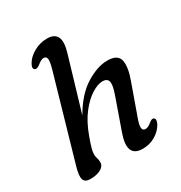

<svg xmlns="http://www.w3.org/2000/svg" viewBox="-170 -842 921 975"><g transform="rotate(-30 290.0 -354.0)"><path d="M511.5 -60Q494.5 -29 461 -9.2Q427.5 10.5 387 10.5Q338.5 10.5 326.2 -21.5Q314 -53.5 335.5 -113.5L400.5 -298.5Q418 -348.5 412.2 -368.8Q406.5 -389 379 -389Q352 -389 315.5 -366.5Q279 -344 243.2 -298Q207.5 -252 182 -181.5Q168.5 -144.5 162.8 -123.8Q157 -103 157 -88.5Q157 -75 161 -64Q165 -53 165 -38.5Q165 -16 141 -2.8Q117 10.5 79 10.5Q47.5 10.5 40.8 -11.2Q34 -33 49.5 -85L189 -569Q200 -608.5 198 -624.8Q196 -641 179.5 -641Q165 -641 141.5 -621.5Q123.5 -608.5 114 -613.5Q98.5 -622 114 -648.5Q131.5 -678.5 167.5 -698.2Q203.5 -718 243.5 -718Q332 -718 297.5 -603L204.5 -289.5Q258.5 -383.5 326.8 -425.8Q395 -468 453 -468Q514.5 -468 522.8 -426.5Q531 -385 504.5 -314L441 -136Q428 -100 430.8 -84.8Q433.5 -69.5 448 -69.5Q456.5 -69.5 465 -73.5Q473.5 -77.5 485.5 -87.5Q502 -101 511.5 -95Q525 -87 511.5 -60Z"/></g></svg>

Font: Fraunces 9pt Soft
Style: Italic
Weight: 400
Italic angle: -16°
Version: Version 1.000;[0bf87f6ff]